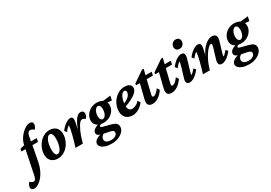

<svg xmlns="http://www.w3.org/2000/svg" viewBox="-106 -1700 4148 2941"><g transform="rotate(-30 1968.0 -229.0)"><path d="M31.2 -366.2 41 -410.2 119.1 -429.7 232.4 -426.8H336.9L324.2 -366.2ZM357.4 -681.6Q382.8 -681.6 397 -669.9Q411.1 -658.2 411.1 -632.8Q411.1 -613.3 400.4 -590.8Q389.6 -568.4 372.1 -551.8Q356.4 -570.3 341.3 -577.1Q326.2 -584 309.6 -584Q291 -584 275.4 -568.8Q259.8 -553.7 252.9 -520.5L234.4 -426.8L229.5 -384.8L173.8 -93.8Q161.1 -28.3 134.8 29.8Q108.4 87.9 72.8 131.3Q37.1 174.8 -2.4 199.7Q-42 224.6 -79.1 224.6Q-105.5 224.6 -119.6 212.4Q-133.8 200.2 -133.8 175.8Q-133.8 156.2 -122.6 133.3Q-111.3 110.4 -94.7 94.7Q-80.1 113.3 -64.9 120.1Q-49.8 127 -35.2 127Q-20.5 127 -10.7 118.2Q-1 109.4 6.8 88.9Q14.6 68.4 21.5 32.2L119.1 -444.3Q127.9 -485.4 152.8 -527.3Q177.7 -569.3 211.9 -604Q246.1 -638.7 284.2 -660.2Q322.3 -681.6 357.4 -681.6Z M464.8 7.8Q417 7.8 381.8 -11.2Q346.7 -30.3 327.6 -64.9Q308.6 -99.6 308.6 -146.5Q308.6 -202.1 328.6 -254.4Q348.6 -306.6 383.8 -347.7Q418.9 -388.7 464.8 -412.6Q510.7 -436.5 562.5 -436.5Q610.4 -436.5 646 -418Q681.6 -399.4 700.7 -364.7Q719.7 -330.1 719.7 -281.2Q719.7 -226.6 699.7 -174.3Q679.7 -122.1 645 -81.1Q610.4 -40 564 -16.1Q517.6 7.8 464.8 7.8ZM492.2 -53.7Q513.7 -53.7 531.2 -71.8Q548.8 -89.8 562 -121.1Q575.2 -152.3 582 -192.9Q588.9 -233.4 588.9 -276.4Q588.9 -324.2 575.7 -351.6Q562.5 -378.9 540 -378.9Q517.6 -378.9 500 -360.4Q482.4 -341.8 469.2 -310.5Q456.1 -279.3 449.2 -239.3Q442.4 -199.2 442.4 -155.3Q442.4 -106.4 456.1 -80.1Q469.7 -53.7 492.2 -53.7Z M1081.1 -329.1Q1063.5 -329.1 1045.9 -313Q1028.3 -296.9 1011.2 -268.1Q994.1 -239.3 975.6 -200.2Q952.1 -148.4 934.1 -94.7Q916 -41 906.2 0H776.4Q790 -42 804.7 -92.8Q819.3 -143.6 832.5 -194.8Q845.7 -246.1 853.5 -287.6Q861.3 -329.1 861.3 -350.6Q842.8 -338.9 823.7 -320.3Q804.7 -301.8 785.2 -273.4L754.9 -311.5Q779.3 -344.7 810.5 -373.5Q841.8 -402.3 874 -419.4Q906.2 -436.5 933.6 -436.5Q955.1 -436.5 966.3 -424.8Q977.5 -413.1 977.5 -385.7Q977.5 -371.1 971.2 -334Q964.8 -296.9 949.2 -239.3Q933.6 -181.6 903.3 -104.5H899.4Q924.8 -171.9 948.7 -231.4Q972.7 -291 998 -337.4Q1023.4 -383.8 1052.2 -410.2Q1081.1 -436.5 1116.2 -436.5Q1141.6 -436.5 1155.3 -422.4Q1168.9 -408.2 1168.9 -382.8Q1168.9 -363.3 1160.2 -341.8Q1151.4 -320.3 1134.8 -303.7Q1124 -315.4 1108.9 -322.3Q1093.8 -329.1 1081.1 -329.1Z M1293.9 222.7Q1225.6 222.7 1180.2 206.5Q1134.8 190.4 1112.8 166Q1090.8 141.6 1090.8 115.2Q1090.8 83 1121.6 55.2Q1152.3 27.3 1221.7 10.7L1267.6 21.5Q1240.2 34.2 1223.6 56.2Q1207 78.1 1207 103.5Q1207 131.8 1232.9 150.9Q1258.8 169.9 1313.5 169.9Q1344.7 169.9 1369.1 160.6Q1393.6 151.4 1407.7 134.8Q1421.9 118.2 1421.9 96.7Q1421.9 75.2 1405.3 64Q1388.7 52.7 1342.8 43.9L1240.2 23.4L1231.4 19.5Q1192.4 13.7 1171.4 -2.9Q1150.4 -19.5 1150.4 -44.9Q1150.4 -80.1 1187 -106.4Q1223.6 -132.8 1289.1 -145.5L1310.5 -124Q1293 -121.1 1279.3 -112.8Q1265.6 -104.5 1265.6 -92.8Q1265.6 -85.9 1273.9 -81.1Q1282.2 -76.2 1299.8 -71.3L1407.2 -43.9Q1475.6 -27.3 1504.4 -4.9Q1533.2 17.6 1533.2 61.5Q1533.2 103.5 1501 140.6Q1468.8 177.7 1414.6 200.2Q1360.4 222.7 1293.9 222.7ZM1343.8 -116.2Q1272.5 -116.2 1229 -149.9Q1185.5 -183.6 1185.5 -242.2Q1185.5 -294.9 1214.4 -339.8Q1243.2 -384.8 1292.5 -411.6Q1341.8 -438.5 1401.4 -438.5Q1447.3 -438.5 1482.4 -421.9Q1517.6 -405.3 1537.6 -376Q1557.6 -346.7 1557.6 -307.6Q1557.6 -255.9 1528.8 -212.4Q1500 -168.9 1451.7 -142.6Q1403.3 -116.2 1343.8 -116.2ZM1360.4 -171.9Q1381.8 -171.9 1398.9 -189.9Q1416 -208 1426.3 -238.8Q1436.5 -269.5 1436.5 -307.6Q1436.5 -344.7 1423.8 -364.3Q1411.1 -383.8 1391.6 -383.8Q1370.1 -383.8 1352.1 -365.2Q1334 -346.7 1323.2 -315.9Q1312.5 -285.2 1312.5 -248Q1312.5 -210.9 1326.7 -191.4Q1340.8 -171.9 1360.4 -171.9ZM1622.1 -349.6 1491.2 -362.3 1469.7 -408.2 1638.7 -426.8Z M1790 7.8Q1716.8 7.8 1673.3 -33.7Q1629.9 -75.2 1629.9 -146.5Q1629.9 -205.1 1650.9 -257.3Q1671.9 -309.6 1708 -349.6Q1744.1 -389.6 1791.5 -413.1Q1838.9 -436.5 1891.6 -436.5Q1949.2 -436.5 1978.5 -413.6Q2007.8 -390.6 2007.8 -354.5Q2007.8 -334 1996.1 -311.5Q1984.4 -289.1 1956.5 -265.1Q1928.7 -241.2 1877.4 -214.4Q1826.2 -187.5 1747.1 -159.2V-210Q1800.8 -232.4 1831.5 -254.9Q1862.3 -277.3 1875.5 -300.8Q1888.7 -324.2 1888.7 -348.6Q1888.7 -364.3 1879.9 -373.5Q1871.1 -382.8 1856.4 -382.8Q1834 -382.8 1812 -356.4Q1790 -330.1 1775.4 -283.2Q1760.7 -236.3 1760.7 -172.9Q1760.7 -127 1780.3 -105Q1799.8 -83 1831.1 -83Q1856.4 -83 1891.1 -97.7Q1925.8 -112.3 1958 -150.4L1988.3 -106.4Q1944.3 -47.9 1890.1 -20Q1835.9 7.8 1790 7.8Z M2339.8 -124Q2292 -55.7 2240.7 -23.9Q2189.5 7.8 2137.7 7.8Q2098.6 7.8 2077.6 -11.2Q2056.6 -30.3 2056.6 -65.4Q2056.6 -76.2 2059.1 -90.8Q2061.5 -105.5 2065.4 -123L2126 -366.2H2057.6L2064.5 -396.5L2257.8 -528.3H2287.1L2252.9 -391.6L2194.3 -147.5Q2190.4 -129.9 2188.5 -121.1Q2186.5 -112.3 2186.5 -106.4Q2186.5 -84 2208 -84Q2225.6 -84 2250 -102.1Q2274.4 -120.1 2310.5 -168ZM2201.2 -366.2 2212.9 -426.8H2370.1L2357.4 -366.2Z M2677.7 -124Q2629.9 -55.7 2578.6 -23.9Q2527.3 7.8 2475.6 7.8Q2436.5 7.8 2415.5 -11.2Q2394.5 -30.3 2394.5 -65.4Q2394.5 -76.2 2397 -90.8Q2399.4 -105.5 2403.3 -123L2463.9 -366.2H2395.5L2402.3 -396.5L2595.7 -528.3H2625L2590.8 -391.6L2532.2 -147.5Q2528.3 -129.9 2526.4 -121.1Q2524.4 -112.3 2524.4 -106.4Q2524.4 -84 2545.9 -84Q2563.5 -84 2587.9 -102.1Q2612.3 -120.1 2648.4 -168ZM2539.1 -366.2 2550.8 -426.8H2708L2695.3 -366.2Z M2796.9 7.8Q2770.5 7.8 2755.4 -5.4Q2740.2 -18.6 2740.2 -48.8Q2740.2 -63.5 2748.5 -92.8Q2756.8 -122.1 2768.6 -159.2Q2780.3 -196.3 2791.5 -233.9Q2802.7 -271.5 2810.5 -302.7Q2818.4 -334 2818.4 -350.6Q2799.8 -338.9 2780.8 -320.3Q2761.7 -301.8 2742.2 -273.4L2711.9 -311.5Q2736.3 -344.7 2767.1 -373.5Q2797.9 -402.3 2831.1 -419.4Q2864.3 -436.5 2893.6 -436.5Q2919.9 -436.5 2934.6 -421.9Q2949.2 -407.2 2949.2 -379.9Q2949.2 -365.2 2941.4 -335.4Q2933.6 -305.7 2922.4 -267.6Q2911.1 -229.5 2899.4 -191.9Q2887.7 -154.3 2879.4 -123.5Q2871.1 -92.8 2871.1 -77.1Q2890.6 -88.9 2909.7 -107.9Q2928.7 -127 2948.2 -151.4L2978.5 -117.2Q2954.1 -84 2923.3 -55.2Q2892.6 -26.4 2859.9 -9.3Q2827.1 7.8 2796.9 7.8ZM2918.9 -515.6Q2882.8 -515.6 2864.3 -536.1Q2845.7 -556.6 2845.7 -586.9Q2845.7 -608.4 2856.9 -627.9Q2868.2 -647.5 2887.7 -659.7Q2907.2 -671.9 2932.6 -671.9Q2967.8 -671.9 2985.8 -651.9Q3003.9 -631.8 3003.9 -603.5Q3003.9 -581.1 2993.2 -560.5Q2982.4 -540 2963.4 -527.8Q2944.3 -515.6 2918.9 -515.6Z M3366.2 7.8Q3338.9 7.8 3324.2 -5.9Q3309.6 -19.5 3309.6 -47.9Q3309.6 -63.5 3316.9 -91.8Q3324.2 -120.1 3335 -154.8Q3345.7 -189.5 3356.4 -223.1Q3367.2 -256.8 3374.5 -284.2Q3381.8 -311.5 3381.8 -323.2Q3381.8 -341.8 3365.2 -341.8Q3348.6 -341.8 3326.7 -322.8Q3304.7 -303.7 3279.3 -270Q3253.9 -236.3 3230 -192.9Q3206.1 -149.4 3186 -100.1Q3166 -50.8 3153.3 0H3030.3Q3043.9 -42 3058.6 -92.8Q3073.2 -143.6 3085.9 -194.8Q3098.6 -246.1 3106.9 -287.6Q3115.2 -329.1 3115.2 -350.6Q3095.7 -338.9 3076.7 -320.3Q3057.6 -301.8 3038.1 -273.4L3007.8 -311.5Q3032.2 -344.7 3063.5 -373.5Q3094.7 -402.3 3127.4 -419.4Q3160.2 -436.5 3188.5 -436.5Q3211.9 -436.5 3225.1 -422.9Q3238.3 -409.2 3238.3 -383.8Q3238.3 -370.1 3231.9 -337.9Q3225.6 -305.7 3212.9 -257.3Q3200.2 -209 3179.7 -144.5H3171.9Q3193.4 -211.9 3223.6 -266.1Q3253.9 -320.3 3290 -358.4Q3326.2 -396.5 3363.8 -416.5Q3401.4 -436.5 3435.5 -436.5Q3471.7 -436.5 3492.2 -419.4Q3512.7 -402.3 3512.7 -365.2Q3512.7 -350.6 3505.4 -321.3Q3498 -292 3486.8 -256.8Q3475.6 -221.7 3464.8 -186Q3454.1 -150.4 3446.8 -121.6Q3439.5 -92.8 3439.5 -77.1Q3459 -88.9 3478 -107.9Q3497.1 -127 3516.6 -151.4L3546.9 -117.2Q3522.5 -84 3491.2 -55.2Q3460 -26.4 3427.2 -9.3Q3394.5 7.8 3366.2 7.8Z M3725.6 222.7Q3657.2 222.7 3611.8 206.5Q3566.4 190.4 3544.4 166Q3522.5 141.6 3522.5 115.2Q3522.5 83 3553.2 55.2Q3584 27.3 3653.3 10.7L3699.2 21.5Q3671.9 34.2 3655.3 56.2Q3638.7 78.1 3638.7 103.5Q3638.7 131.8 3664.6 150.9Q3690.4 169.9 3745.1 169.9Q3776.4 169.9 3800.8 160.6Q3825.2 151.4 3839.4 134.8Q3853.5 118.2 3853.5 96.7Q3853.5 75.2 3836.9 64Q3820.3 52.7 3774.4 43.9L3671.9 23.4L3663.1 19.5Q3624 13.7 3603 -2.9Q3582 -19.5 3582 -44.9Q3582 -80.1 3618.7 -106.4Q3655.3 -132.8 3720.7 -145.5L3742.2 -124Q3724.6 -121.1 3710.9 -112.8Q3697.3 -104.5 3697.3 -92.8Q3697.3 -85.9 3705.6 -81.1Q3713.9 -76.2 3731.4 -71.3L3838.9 -43.9Q3907.2 -27.3 3936 -4.9Q3964.8 17.6 3964.8 61.5Q3964.8 103.5 3932.6 140.6Q3900.4 177.7 3846.2 200.2Q3792 222.7 3725.6 222.7ZM3775.4 -116.2Q3704.1 -116.2 3660.6 -149.9Q3617.2 -183.6 3617.2 -242.2Q3617.2 -294.9 3646 -339.8Q3674.8 -384.8 3724.1 -411.6Q3773.4 -438.5 3833 -438.5Q3878.9 -438.5 3914.1 -421.9Q3949.2 -405.3 3969.2 -376Q3989.3 -346.7 3989.3 -307.6Q3989.3 -255.9 3960.4 -212.4Q3931.6 -168.9 3883.3 -142.6Q3835 -116.2 3775.4 -116.2ZM3792 -171.9Q3813.5 -171.9 3830.6 -189.9Q3847.7 -208 3857.9 -238.8Q3868.2 -269.5 3868.2 -307.6Q3868.2 -344.7 3855.5 -364.3Q3842.8 -383.8 3823.2 -383.8Q3801.8 -383.8 3783.7 -365.2Q3765.6 -346.7 3754.9 -315.9Q3744.1 -285.2 3744.1 -248Q3744.1 -210.9 3758.3 -191.4Q3772.5 -171.9 3792 -171.9ZM4053.7 -349.6 3922.9 -362.3 3901.4 -408.2 4070.3 -426.8Z"/></g></svg>

Font: Crimson Pro
Style: Bold Italic
Weight: 700
Italic angle: -12°
Designer: Jacques Le Bailly
Foundry: Baron von Fonthausen
Version: Version 1.003